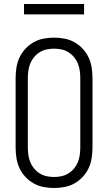

<svg xmlns="http://www.w3.org/2000/svg" viewBox="-20 -931 540 959"><path d="M250 8Q224 8 197.5 3Q171 -2 148 -15Q125 -28 106.5 -48Q88 -68 77 -92Q66 -116 62 -142.5Q58 -169 58 -195V-540Q58 -566 62 -592.5Q66 -619 77 -643Q88 -667 106.5 -687Q125 -707 148 -720Q171 -733 197.5 -738Q224 -743 250 -743Q276 -743 302.5 -738Q329 -733 352 -720Q375 -707 393.5 -687Q412 -667 423 -643Q434 -619 438 -592.5Q442 -566 442 -540V-195Q442 -169 438 -142.5Q434 -116 423 -92Q412 -68 393.5 -48Q375 -28 352 -15Q329 -2 302.5 3Q276 8 250 8ZM250 -47Q269 -47 287.5 -51Q306 -55 322 -65Q338 -75 350 -89.5Q362 -104 369 -121.5Q376 -139 378.5 -157.5Q381 -176 381 -195V-540Q381 -559 378.5 -577.5Q376 -596 369 -613.5Q362 -631 350 -645.5Q338 -660 322 -670Q306 -680 287.5 -684Q269 -688 250 -688Q231 -688 212.5 -684Q194 -680 178 -670Q162 -660 150 -645.5Q138 -631 131 -613.5Q124 -596 121.5 -577.5Q119 -559 119 -540V-195Q119 -176 121.5 -157.5Q124 -139 131 -121.5Q138 -104 150 -89.5Q162 -75 178 -65Q194 -55 212.5 -51Q231 -47 250 -47ZM100 -859V-911H400V-859Z"/></svg>

Font: Iosevka Light
Style: Regular
Weight: 300
Monospace: yes
Designer: Belleve Invis
Foundry: Belleve Invis
Version: Version 32.5.0; ttfautohint (v1.8.4)